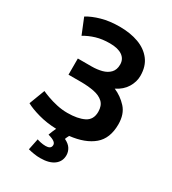

<svg xmlns="http://www.w3.org/2000/svg" viewBox="-218 -823 1033 1151"><g transform="rotate(30 299.0 -247.5)"><path d="M245 213Q224 213 202 209.5Q180 206 161 201L177 123Q184 126 201.5 130Q219 134 238 134Q254 134 264 128Q274 122 275 108Q276 95 263.5 85Q251 75 219 66Q227 43 241 13Q175 11 117.5 -5Q60 -21 26 -40L67 -148Q84 -140 113 -129.5Q142 -119 178 -111Q214 -103 251 -103Q322 -103 365.5 -124.5Q409 -146 409 -201Q409 -244 385 -266.5Q361 -289 319.5 -297Q278 -305 227 -305H143V-417H238Q276 -417 308.5 -425.5Q341 -434 361 -455Q381 -476 381 -512Q381 -550 351 -571Q321 -592 265 -592Q212 -592 170.5 -579.5Q129 -567 94 -546L50 -654Q87 -677 142 -692.5Q197 -708 266 -708Q340 -708 397 -687Q454 -666 487 -623Q520 -580 520 -514Q520 -473 496.5 -434Q473 -395 425 -371Q475 -350 513 -308.5Q551 -267 551 -196Q551 -99 493 -50Q435 -1 330 11Q326 18 322.5 25.5Q319 33 317 39Q348 54 361 75Q374 96 374 120Q374 163 340.5 188Q307 213 245 213Z"/></g></svg>

Font: Ubuntu Sans
Style: Bold
Weight: 700
Designer: Dalton Maag Ltd
Foundry: Dalton Maag Ltd
Version: Version 1.006; ttfautohint (v1.8.4.7-5d5b)